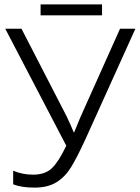

<svg xmlns="http://www.w3.org/2000/svg" viewBox="-20 -845 638 875"><path d="M165 -825H445V-775H165ZM40 -5V-67Q82 -49 131 -49Q186 -49 217 -79Q248 -109 282 -181L4 -714H78L283 -316Q303 -274 316 -242H318L346 -310L527 -714H597L370 -212Q332 -129 304.5 -84Q277 -39 237.5 -14.5Q198 10 137 10Q78 10 40 -5Z"/></svg>

Font: OpenSansMMV
Style: Light
Weight: 300
Foundry: Ascender Corporation
Version: Version 4.001